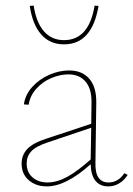

<svg xmlns="http://www.w3.org/2000/svg" viewBox="-20 -661 475 684"><path d="M435 -38Q423 -19 405 -8Q387 3 366 3Q336 3 320 -17Q304 -37 303 -76Q215 3 147 3Q108 3 82.5 -19Q57 -41 57 -78Q57 -109 77.5 -130.5Q98 -152 145 -167L305 -220L306 -294Q307 -344 285 -370Q263 -396 224 -396Q194 -396 163 -383Q132 -370 109.5 -345Q87 -320 82 -288L65 -289Q70 -324 95 -351.5Q120 -379 155.5 -394.5Q191 -410 226 -410Q273 -410 298.5 -380Q324 -350 323 -294L320 -81Q318 -11 367 -11Q401 -11 423 -44ZM149 -11Q183 -11 219.5 -31Q256 -51 303 -93L305 -206L151 -154Q108 -140 91.5 -122Q75 -104 75 -79Q75 -47 96 -29Q117 -11 149 -11ZM86 -640 100 -641Q109 -581 136.5 -549.5Q164 -518 208 -518Q297 -518 317 -641L331 -640Q320 -573 289.5 -538Q259 -503 208 -503Q158 -503 127 -538Q96 -573 86 -640Z"/></svg>

Font: Ysabeau Thin
Style: Regular
Weight: 200
Designer: Christian Thalmann (Catharsis Fonts)
Version: Version 0.003